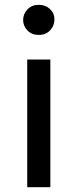

<svg xmlns="http://www.w3.org/2000/svg" viewBox="-20 -777 323 797"><path d="M189 0H93V-530H189ZM141 -632Q112 -632 94 -650.5Q76 -669 76 -694Q76 -719 94 -738Q112 -757 141 -757Q169 -757 187.5 -739.5Q206 -722 206 -696Q206 -670 188 -651Q170 -632 141 -632Z"/></svg>

Font: Argentum Novus
Style: Regular
Weight: 400
Designer: Julieta Ulanovsky
Foundry: Julieta Ulanovsky
Version: Version 7.20;July 27, 2021;FontCreator 13.0.0.2683 64-bit